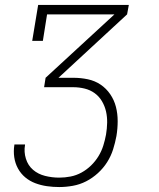

<svg xmlns="http://www.w3.org/2000/svg" viewBox="-20 -550 640 775"><path d="M219 205Q194 205 169.5 201.5Q145 198 122.5 189.5Q100 181 82 166Q64 151 52.5 130Q41 109 37.5 84.5Q34 60 38 35Q38 34 38 33.5Q38 33 39 33H81Q81 33 81 33.5Q81 34 81 35Q76 63 84.5 90.5Q93 118 113.5 135.5Q134 153 162 160Q190 167 219 167Q242 167 265 162.5Q288 158 309 146.5Q330 135 347.5 118Q365 101 377.5 80.5Q390 60 397 37.5Q404 15 408 -7Q412 -31 412.5 -54.5Q413 -78 408 -100Q403 -122 391.5 -141.5Q380 -161 362 -174Q344 -187 321.5 -192.5Q299 -198 276 -198H158L164 -236L442 -492H170L153 -385H110L134 -530H500L493 -492L216 -236H276Q306 -236 334.5 -230Q363 -224 386 -208.5Q409 -193 425 -169.5Q441 -146 448 -118.5Q455 -91 455 -61Q455 -31 450 -1Q445 26 436.5 53Q428 80 412.5 104.5Q397 129 375 149Q353 169 327.5 182Q302 195 274 200Q246 205 219 205Z"/></svg>

Font: Iosevka Curly Slab XLtEx
Style: Italic
Weight: 200
Width: 7
Italic angle: -9°
Monospace: yes
Designer: Belleve Invis
Foundry: Belleve Invis
Version: Version 11.1.0; ttfautohint (v1.8.3)